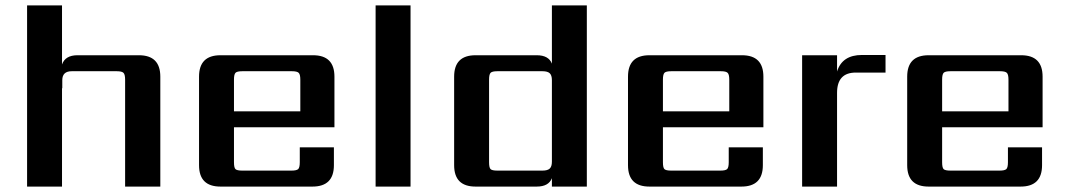

<svg xmlns="http://www.w3.org/2000/svg" viewBox="-20 -689 3933 709"><path d="M266 -485H493Q572 -485 572 -406V0H442V-395Q442 -414 436 -420Q430 -426 411 -426H245Q210 -426 210 -393V-363H209V0H80V-669H209V-451Q221 -485 266 -485Z M844 -278H1089V-395Q1089 -414 1083 -420Q1077 -426 1058 -426H875Q855 -426 849.5 -420Q844 -414 844 -395ZM794 -485H1136Q1215 -485 1215 -406V-219H844V-90Q844 -70 849.5 -64.5Q855 -59 875 -59H1056Q1075 -59 1081 -64.5Q1087 -70 1087 -90V-145H1213V-79Q1213 0 1134 0H794Q715 0 715 -79V-406Q715 -485 794 -485Z M1496 0H1367V-669H1496Z M1817 -59H1983Q2002 -59 2010 -66.5Q2018 -74 2018 -92V-393Q2018 -411 2010 -418.5Q2002 -426 1983 -426H1817Q1797 -426 1791.5 -420Q1786 -414 1786 -395V-90Q1786 -70 1791.5 -64.5Q1797 -59 1817 -59ZM2018 -669H2147V0H2018V-31Q2006 0 1962 0H1736Q1657 0 1657 -79V-406Q1657 -485 1736 -485H1962Q2006 -485 2018 -454Z M2428 -278H2673V-395Q2673 -414 2667 -420Q2661 -426 2642 -426H2459Q2439 -426 2433.5 -420Q2428 -414 2428 -395ZM2378 -485H2720Q2799 -485 2799 -406V-219H2428V-90Q2428 -70 2433.5 -64.5Q2439 -59 2459 -59H2640Q2659 -59 2665 -64.5Q2671 -70 2671 -90V-145H2797V-79Q2797 0 2718 0H2378Q2299 0 2299 -79V-406Q2299 -485 2378 -485Z M3163 -486H3250V-421H3140Q3071 -421 3071 -346V0H2942V-485H3071V-425Q3090 -486 3163 -486Z M3459 -278H3704V-395Q3704 -414 3698 -420Q3692 -426 3673 -426H3490Q3470 -426 3464.5 -420Q3459 -414 3459 -395ZM3409 -485H3751Q3830 -485 3830 -406V-219H3459V-90Q3459 -70 3464.5 -64.5Q3470 -59 3490 -59H3671Q3690 -59 3696 -64.5Q3702 -70 3702 -90V-145H3828V-79Q3828 0 3749 0H3409Q3330 0 3330 -79V-406Q3330 -485 3409 -485Z"/></svg>

Font: Sarpanch SemiBold
Style: Regular
Weight: 600
Designer: Manushi Parikh (Devanagari and Latin), Jyotish Sonowal (Devanagari)
Foundry: Indian Type Foundry
Version: Version 2.004;PS 1.0;hotconv 1.0.78;makeotf.lib2.5.61930; tt